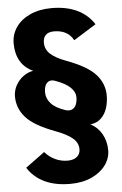

<svg xmlns="http://www.w3.org/2000/svg" viewBox="-67 -879 734 1158"><g transform="rotate(-5 300.0 -300.0)"><path d="M463 -114Q507 -91 531.5 -47.5Q556 -4 556 51Q556 99 526 140.5Q496 182 440.5 207.5Q385 233 310 233Q221 233 156.5 202.5Q92 172 54 113L170 28Q197 59 232.5 75.5Q268 92 307 92Q342 92 363 75.5Q384 59 384 29Q384 -10 350.5 -38Q317 -66 250 -91Q123 -138 73.5 -193.5Q24 -249 24 -321Q24 -357 41.5 -388.5Q59 -420 87 -440.5Q115 -461 147 -466Q96 -489 70 -533.5Q44 -578 44 -641Q44 -694 73.5 -737.5Q103 -781 159 -807Q215 -833 290 -833Q379 -833 443.5 -802.5Q508 -772 546 -713L410 -628Q392 -661 362.5 -676.5Q333 -692 293 -692Q260 -692 243 -676Q226 -660 226 -629Q226 -589 256 -561Q286 -533 350 -509Q477 -462 526.5 -406.5Q576 -351 576 -279Q576 -239 564.5 -203Q553 -167 527.5 -142.5Q502 -118 463 -114ZM323 -212Q345 -206 361 -213.5Q377 -221 385 -240Q393 -259 393 -286Q393 -316 364.5 -344Q336 -372 274 -394Q253 -402 237.5 -395.5Q222 -389 214.5 -372Q207 -355 207 -330Q207 -292 235 -261.5Q263 -231 323 -212Z"/></g></svg>

Font: Kreadon
Style: Regular
Weight: 400
Designer: kohakuno
Foundry: StudioGnu
Version: Version 1.000;Glyphs 3.1.2 (3151)